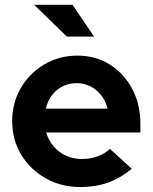

<svg xmlns="http://www.w3.org/2000/svg" viewBox="-20 -758 626 788"><path d="M309.4 9.7Q231 9.7 167.5 -26.2Q104 -62.1 67 -123.3Q30 -184.4 30 -260.3Q30 -335.9 65.5 -396.9Q101 -457.9 162 -493.8Q223 -529.7 297.7 -529.7Q372.6 -529.7 430.7 -493.1Q488.9 -456.5 522.5 -393.3Q556.2 -330.2 556.2 -249.6V-214.4H169.5Q179.1 -182.6 199.6 -157.9Q220.1 -133.2 250.3 -119.3Q280.6 -105.4 316 -105.4Q350.7 -105.4 380.6 -116.3Q410.4 -127.2 431.1 -147.1L520.8 -65.2Q473 -26.3 422.5 -8.3Q372 9.7 309.4 9.7ZM167.9 -312H421.4Q414 -343.4 395.5 -366.8Q377 -390.1 351.3 -403.5Q325.6 -416.8 295 -416.8Q263.5 -416.8 237.5 -404Q211.5 -391.1 193.6 -367.8Q175.7 -344.4 167.9 -312ZM254.5 -607.9 120.1 -738.2H277.6L366 -607.9Z"/></svg>

Font: Red Hat Display VF
Style: Regular
Weight: 300
Designer: Pentagram, MCKL
Foundry: Pentagram, MCKL
Version: Version 1.023